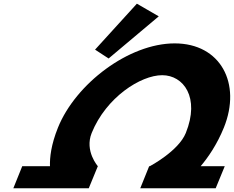

<svg xmlns="http://www.w3.org/2000/svg" viewBox="-20 -1002 1243 1020"><path d="M485 -738.3 557 -691.3 823.4 -915.2 707.2 -982.4ZM467.1 -295.5C543.5 -484.5 727.2 -602.5 841.6 -602.5C955 -602.5 1043.4 -484.5 967.1 -295.5C928.3 -199.5 776.7 -119.5 776.7 -119.5L778.4 -119H772.4L725.2 -2H1125.9L1174 -119H1046C1084.3 -164.3 1132.5 -233.1 1169.5 -324.5C1264 -558.5 1152.2 -771.5 907.9 -771.5C664.6 -771.5 382.3 -557.5 288.1 -324.5C251.2 -233.1 243.9 -164.3 245.5 -119H98.1L50.9 -2H451.6L499.4 -118.3L500.3 -118.5C500.3 -118.5 428.3 -199.5 467.1 -295.5Z"/></svg>

Font: Hussar
Style: BdWideOblFour
Weight: 700
Foundry: Cannot Into Space Fonts
Version: Version 2.00